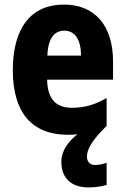

<svg xmlns="http://www.w3.org/2000/svg" viewBox="-20 -579 547 839"><path d="M360 105C360 74 380 36 446 -29V-151C393 -120 348 -108 293 -108C223 -108 187 -149 186 -231H474V-310C474 -467 395 -559 259 -559C117 -559 36 -459 36 -272C36 -89 118 10 277 10C292 10 305 9 318 8C274 43 248 83 248 128C248 196 288 240 367 240C394 240 424 236 446 229V132C435 137 411 142 396 142C375 142 360 130 360 105ZM261 -445C308 -445 334 -405 334 -336H187C190 -415 220 -445 261 -445Z"/></svg>

Font: Noto Sans Gurmukhi UI Condensed ExtraBold
Style: Regular
Weight: 800
Width: 3
Designer: Jelle Bosma - Monotype Design Team
Foundry: Monotype Imaging Inc.
Version: Version 2.004